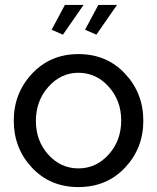

<svg xmlns="http://www.w3.org/2000/svg" viewBox="-20 -751 639 781"><path d="M236 -610 190 -630 244 -731H320ZM372 -610 326 -630 380 -731H456ZM299 -531Q414 -531 488.5 -451.5Q563 -372 563 -260Q563 -148 488.5 -69Q414 10 299 10Q184 10 110 -69Q36 -148 36 -260Q36 -372 110.5 -451.5Q185 -531 299 -531ZM473 -261Q473 -342 422 -398.5Q371 -455 299 -455Q228 -455 177 -398Q126 -341 126 -259Q126 -178 176.5 -122Q227 -66 299 -66Q371 -66 422 -122.5Q473 -179 473 -261Z"/></svg>

Font: Raleway-v4020 Medium
Style: Regular
Weight: 500
Designer: Matt McInerney, Pablo Impallari, Rodrigo Fuenzalida
Foundry: Matt McInerney, Pablo Impallari, Rodrigo Fuenzalida
Version: Version 4.020;PS 004.020;hotconv 1.0.88;makeotf.lib2.5.64775